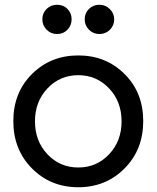

<svg xmlns="http://www.w3.org/2000/svg" viewBox="-20 -775 658 807"><path d="M263.5 -650Q246 -632 220 -632Q194 -632 176 -650Q158 -668 158 -694Q158 -720 176 -737.5Q194 -755 220 -755Q246 -755 263.5 -737.5Q281 -720 281 -694Q281 -668 263.5 -650ZM398 -755Q423 -755 441.5 -737Q460 -719 460 -694Q460 -668 442 -650Q424 -632 398 -632Q372 -632 354 -650Q336 -668 336 -694Q336 -720 354 -737.5Q372 -755 398 -755ZM503.5 -67Q425 12 309 12Q193 12 114.5 -67Q36 -146 36 -266Q36 -386 114.5 -464Q193 -542 309 -542Q425 -542 503.5 -464Q582 -386 582 -266Q582 -146 503.5 -67ZM179.5 -126.5Q232 -71 309 -71Q386 -71 438.5 -126.5Q491 -182 491 -265Q491 -348 438.5 -403.5Q386 -459 309 -459Q232 -459 179.5 -403.5Q127 -348 127 -265Q127 -182 179.5 -126.5Z"/></svg>

Font: Plus Jakarta Display
Style: Regular
Weight: 400
Designer: Gumpita Rahayu
Foundry: Tokotype Studio
Version: Version 1.000;hotconv 1.0.109;makeotfexe 2.5.65596